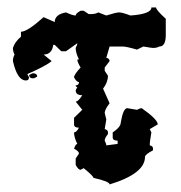

<svg xmlns="http://www.w3.org/2000/svg" viewBox="-20 -480 484 514"><path d="M385.3 -460H397.9Q397.9 -453.1 423.8 -429.7V-386.2Q423.8 -355.5 406.7 -355.5Q399.4 -351.6 389.6 -351.6Q386.2 -351.6 363.8 -355.5L346.7 -347.2Q318.4 -355.5 307.6 -355.5H273.4L264.6 -325.2Q273.4 -323.7 273.4 -316.4L260.3 -299.3V-290.5L269 -277.3Q269 -259.8 255.9 -242.7L273.4 -203.6Q260.3 -186.5 260.3 -177.7L264.6 -160.2L260.3 -134.3Q269 -132.8 269 -125.5V-121.1Q260.3 -110.4 260.3 -103.5Q264.6 -95.2 264.6 -90.8L294.9 -94.7V-103.5Q281.7 -103.5 281.7 -112.3V-125.5Q303.2 -140.1 303.2 -151.4Q309.6 -190.4 320.8 -190.4L346.7 -186Q355 -190.4 359.4 -190.4Q402.3 -160.2 402.3 -147L380.9 -134.3L385.3 -125.5Q380.9 -101.6 380.9 -90.8Q389.6 -89.4 389.6 -82V-77.6Q368.2 -66.4 368.2 -60.1Q368.2 -15.1 273.4 13.7Q273.4 5.9 230 -3.9Q230 -8.8 204.1 -29.8L195.8 -25.4Q189.5 -25.4 182.6 -38.6V-55.7L191.4 -68.8Q191.4 -75.2 178.2 -82Q182.6 -94.7 187 -94.7Q178.2 -112.3 178.2 -125.5Q184.6 -125.5 191.4 -138.2Q178.2 -138.2 178.2 -147V-164.6L200.2 -186L182.6 -208Q189.5 -208 200.2 -225.1Q182.6 -225.1 182.6 -238.3L187 -247.1Q182.6 -247.1 182.6 -251.5Q191.4 -251.5 191.4 -260.3Q185.1 -260.3 178.2 -272.9Q178.2 -280.3 195.8 -299.3Q187 -313.5 187 -320.8H191.4Q182.6 -338.4 182.6 -351.6Q187 -359.9 187 -364.3L156.7 -342.8H144L126.5 -359.9H122.6Q119.1 -334 96.7 -334L118.2 -316.4Q103.5 -303.7 53.2 -281.7L57.6 -272.9Q57.6 -264.6 49.3 -264.6Q26.4 -264.6 14.6 -316.4Q14.6 -326.2 19 -334Q14.6 -341.8 14.6 -351.6Q19.5 -367.7 36.1 -381.8V-395Q53.2 -395 96.7 -434.1L126.5 -420.9Q126.5 -441.4 156.7 -446.8Q174.3 -438.5 182.6 -438.5Q182.6 -444.3 195.8 -451.2H204.1L217.3 -442.4H225.6Q235.4 -442.4 243.2 -446.8L264.6 -438.5Q291 -446.8 298.8 -446.8Q307.6 -446.8 329.1 -438.5Q385.3 -442.4 385.3 -460ZM66.9 -283.7H71.3Q79.6 -282.2 79.6 -274.9L71.3 -270.5H66.9Q58.1 -270.5 58.1 -279.3Z"/></svg>

Font: Truetypewriter PolyglOTT
Style: Regular
Weight: 400
Designer: Sergey Beatoff a.k.a. Sam_T
Version: Version 3.76